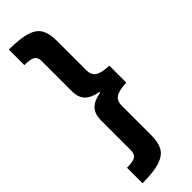

<svg xmlns="http://www.w3.org/2000/svg" viewBox="-377 -802 1180 1180"><g transform="rotate(-45 213.5 -212.0)"><path d="M36 -793Q136 -793 189.5 -775.5Q243 -758 263 -721Q283 -684 283 -625V-369Q283 -324 310 -306.5Q337 -289 403 -286V-139Q337 -136 310 -118.5Q283 -101 283 -56V201Q283 259 263 296Q243 333 189.5 351Q136 369 36 369V234Q89 234 109 221.5Q129 209 129 174V-85Q129 -142 159 -171Q189 -200 246 -209V-215Q189 -224 159 -253Q129 -282 129 -339V-598Q129 -633 109 -645.5Q89 -658 36 -658Z"/></g></svg>

Font: Noto Sans Kannada Condensed Black
Style: Regular
Weight: 900
Width: 3
Designer: Jelle Bosma - Monotype Design Team
Foundry: Monotype Imaging Inc.
Version: Version 2.005; ttfautohint (v1.8.4.7-5d5b)